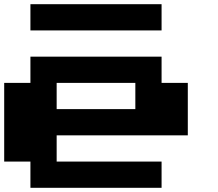

<svg xmlns="http://www.w3.org/2000/svg" viewBox="-20 -1020 1040 915"><path d="M125 -687.5V-750H437.5H750V-687.5V-625H812.5H875V-500V-375H562.5H250V-312.5V-250H500H750V-187.5V-125H437.5H125V-187.5V-250H62.5H0V-437.5V-625H62.5H125ZM625 -562.5V-625H437.5H250V-562.5V-500H437.5H625ZM125 -937.5V-1000H437.5H750V-937.5V-875H437.5H125Z"/></svg>

Font: Press Start 2P
Style: Regular
Weight: 500
Monospace: yes
Version: Version 2.14